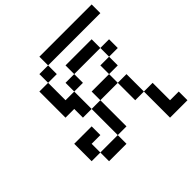

<svg xmlns="http://www.w3.org/2000/svg" viewBox="-215 -945 1199 1199"><g transform="rotate(-45 384.5 -346.0)"><path d="M153.8 -538.5H230.8V-461.5H153.8ZM153.8 -461.5H230.8V-384.6H153.8ZM230.8 -461.5H307.7V-384.6H230.8ZM230.8 -384.6H307.7V-307.7H230.8ZM307.7 -538.5H384.6V-461.5H307.7ZM461.5 -384.6H538.5V-307.7H461.5ZM384.6 -384.6H461.5V-307.7H384.6ZM538.5 -307.7H615.4V-230.8H538.5ZM538.5 -230.8H615.4V-153.8H538.5ZM615.4 -153.8H692.3V-76.9H615.4ZM307.7 -307.7H384.6V-230.8H307.7ZM307.7 -230.8H384.6V-153.8H307.7ZM307.7 -153.8H384.6V-76.9H307.7ZM230.8 -76.9H307.7V0H230.8ZM153.8 -76.9H230.8V0H153.8ZM76.9 -153.8H153.8V-76.9H76.9ZM76.9 -230.8H153.8V-153.8H76.9ZM153.8 -230.8H230.8V-153.8H153.8ZM538.5 -461.5H615.4V-384.6H538.5ZM615.4 -538.5H692.3V-461.5H615.4ZM538.5 -615.4H615.4V-538.5H538.5ZM461.5 -615.4H538.5V-538.5H461.5ZM384.6 -615.4H461.5V-538.5H384.6ZM384.6 -769.2H461.5V-692.3H384.6ZM461.5 -769.2H538.5V-692.3H461.5ZM538.5 -769.2H615.4V-692.3H538.5ZM153.8 -615.4H230.8V-538.5H153.8ZM230.8 -692.3H307.7V-615.4H230.8ZM307.7 -769.2H384.6V-692.3H307.7ZM615.4 -769.2H692.3V-692.3H615.4ZM692.3 -769.2H769.2V-692.3H692.3ZM615.4 -76.9H692.3V0H615.4ZM615.4 0H692.3V76.9H615.4ZM692.3 0H769.2V76.9H692.3Z"/></g></svg>

Font: Jacquarda Bastarda 9
Style: Regular
Weight: 400
Designer: Sarah Cadigan-Fried
Version: Version 1.000; ttfautohint (v1.8.4.7-5d5b)